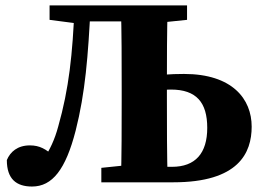

<svg xmlns="http://www.w3.org/2000/svg" viewBox="-20 -677 970 713"><path d="M5.4 -82.6C5.4 -12.4 40.5 15.7 98.9 15.7C174.5 15.7 223.8 -47.7 260.9 -191.7C296.6 -332.1 307.5 -470 316.6 -657H257C249.7 -474.5 236 -347.6 196.3 -207.6C182.7 -157 165 -121.1 143.4 -88.5L180.6 -96.5C150.8 -123.3 127.4 -137.1 90.9 -137.1C45.3 -137.1 18.1 -113.3 5.4 -82.6ZM164.1 -603.3 279.3 -588.3H289.2V-657H164.1V-603.3ZM289.2 -597.6H515.8V-657H289.2V-597.6ZM515.1 -588.3H529.4L674.6 -603.3V-657H515.1V-588.3ZM356.3 0H517.3V-68.7H501.5L356.3 -53.7V0ZM428.9 0H602.8C599.8 -103 599.8 -207 599.8 -310.7V-373C599.8 -452 599.8 -556 602.8 -657H428.9C431.9 -554 431.9 -450 431.9 -347V-310C431.9 -205 431.9 -101 428.9 0ZM517.3 0H623.6C866.3 0 914.6 -109.3 914.6 -206.7C914.6 -309.1 843.1 -402.4 663.3 -402.4C610.7 -402.4 570.7 -398.8 517.3 -392.4V-334.4C550.3 -340.4 576.2 -344.4 614.9 -344.4C709.7 -344.4 749.6 -296.1 749.6 -202.2C749.6 -107.8 705.5 -57.5 618.6 -57.5H517.3V0Z"/></svg>

Font: Source Serif Variable
Style: Regular
Weight: 389
Designer: Frank Grießhammer
Foundry: Adobe Systems Incorporated
Version: Version 3.001;hotconv 1.0.111;makeotfexe 2.5.65597